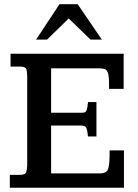

<svg xmlns="http://www.w3.org/2000/svg" viewBox="-20 -886 651 906"><path d="M26.4 0V-61H75.7Q99.6 -61 104 -75.2Q108.4 -89.4 108.4 -106.4V-521.5Q108.4 -543.9 105 -557.9Q101.6 -571.8 75.7 -571.8H29.8V-632.3H563.5V-466.8H494.6V-489.3Q494.6 -526.4 489.3 -541.7Q483.9 -557.1 473.6 -560.3Q463.4 -563.5 448.7 -563.5H221.2V-354H365.7Q374.5 -354 380.4 -356.2Q386.2 -358.4 389.6 -368.9Q393.1 -379.4 395.5 -404.3H435.1V-242.2H395Q391.6 -279.3 384.8 -286.4Q377.9 -293.5 363.8 -293.5H221.2V-67.9H453.6Q479 -67.9 487.8 -83.5Q496.6 -99.1 497.1 -151.4Q497.1 -156.7 497.1 -163.6Q497.1 -170.4 497.1 -176.3H564.9V0ZM150.4 -699.2 260.7 -866.2H346.7L460.4 -699.2H407.2L304.2 -798.8L202.1 -699.2Z"/></svg>

Font: Kameron Medium
Style: Regular
Weight: 500
Designer: Vernon Adams
Foundry: Vernon Adams
Version: Version 1.100